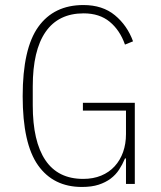

<svg xmlns="http://www.w3.org/2000/svg" viewBox="-20 -730 640 762"><path d="M480 -101H476Q466 -77 452.5 -56.5Q439 -36 419 -21Q399 -6 371.5 3Q344 12 305 12Q192 12 131 -74Q70 -160 70 -348Q70 -537 132 -623.5Q194 -710 311 -710Q387 -710 436 -669.5Q485 -629 508 -566L476 -553Q456 -610 415.5 -643.5Q375 -677 312 -677Q212 -677 161 -603.5Q110 -530 110 -387V-312Q110 -169 160 -94.5Q210 -20 310 -20Q350 -20 381.5 -33Q413 -46 435 -70Q457 -94 468.5 -126.5Q480 -159 480 -198V-291H309V-322H515V0H480Z"/></svg>

Font: IBM Plex Mono ExtraLight
Style: Regular
Weight: 200
Monospace: yes
Designer: Mike Abbink, Paul van der Laan, Pieter van Rosmalen
Foundry: Bold Monday
Version: Version 2.3